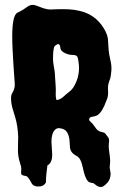

<svg xmlns="http://www.w3.org/2000/svg" viewBox="-20 -759 503 789"><path d="M191.4 -175.8 194.3 -128.9Q196.3 -90.8 174.8 -79.1Q168.9 -40 168.9 -9.8Q162.1 3.9 146.5 6.8Q117.2 10.7 108.4 -8.8Q95.7 -33.2 87.9 -35.2Q85.9 -36.1 81.5 -36.6Q77.1 -37.1 71.3 -39.6Q65.4 -42 66.9 -54.7Q68.4 -67.4 66.4 -75.2Q64.5 -83 61.5 -91.8Q53.7 -117.2 53.7 -140.6Q53.7 -157.2 54.2 -170.9Q54.7 -184.6 54.7 -198.2Q52.7 -242.2 43.5 -273.4Q34.2 -304.7 31.2 -314.5Q25.4 -335.9 25.4 -355.5Q25.4 -367.2 28.3 -372.6Q31.2 -377.9 34.2 -383.8Q42 -398.4 40.5 -418Q39.1 -437.5 37.6 -457.5Q36.1 -477.5 34.7 -502.4Q33.2 -527.3 31.7 -555.7Q30.3 -584 30.3 -610.4Q30.3 -696.3 51.8 -707Q55.7 -709 61 -711.4Q66.4 -713.9 74.2 -718.8Q82 -723.6 88.4 -728.5Q94.7 -733.4 101.6 -736.3Q114.3 -742.2 132.3 -734.9Q150.4 -727.5 158.2 -725.1Q166 -722.7 173.8 -721.2Q181.6 -719.7 191.9 -720.2Q202.1 -720.7 221.2 -721.2Q240.2 -721.7 262.2 -720.7Q284.2 -719.7 304.7 -714.8Q371.1 -701.2 407.2 -641.6Q422.9 -615.2 423.8 -594.7Q424.8 -574.2 426.3 -555.2Q427.7 -536.1 433.6 -512.2Q439.5 -488.3 437.5 -466.8Q435.5 -445.3 433.1 -437Q430.7 -428.7 427.7 -421.9Q422.9 -407.2 423.8 -391.6Q425.8 -366.2 419.9 -352.1Q414.1 -337.9 408.2 -323.2Q391.6 -287.1 372.1 -282.2Q361.3 -280.3 354.5 -278.3Q347.7 -276.4 346.7 -269.5Q344.7 -264.6 352.5 -258.3Q360.4 -252 368.7 -239.3Q377 -226.6 382.8 -222.7Q388.7 -218.8 393.6 -217.8Q408.2 -214.8 412.1 -210.9Q420.9 -200.2 425.3 -193.4Q429.7 -186.5 427.7 -172.9Q425.8 -159.2 427.7 -144.5Q429.7 -129.9 431.6 -113.8Q433.6 -97.7 432.1 -86.9Q430.7 -76.2 430.7 -71.3L434.6 -45.9Q434.6 -22.5 420.9 -7.8Q407.2 6.8 399.4 8.8Q391.6 10.7 384.8 7.8Q377.9 4.9 373 0.5Q368.2 -3.9 365.2 -5.4Q362.3 -6.8 357.9 -7.3Q353.5 -7.8 348.6 -9.8Q331.1 -14.6 318.4 -78.1Q311.5 -109.4 294.9 -118.2Q269.5 -130.9 267.6 -153.3Q266.6 -164.1 265.6 -182.6Q261.7 -219.7 240.2 -228.5Q229.5 -232.4 220.7 -232.4Q211.9 -232.4 203.1 -222.7Q191.4 -208 191.4 -175.8ZM298.8 -437.5Q306.6 -466.8 304.2 -491.7Q301.8 -516.6 298.3 -524.9Q294.9 -533.2 278.8 -533.2Q262.7 -533.2 246.6 -541Q230.5 -548.8 228.5 -559.6Q226.6 -583 213.9 -576.2Q207 -572.3 204.1 -568.8Q201.2 -565.4 199.2 -548.8Q196.3 -514.6 199.7 -495.1Q203.1 -475.6 204.1 -469.2Q205.1 -462.9 205.6 -455.6Q206.1 -448.2 206.5 -439Q207 -429.7 208.5 -409.7Q210 -389.6 209 -376Q208 -362.3 211.9 -347.7Q227.5 -349.6 240.2 -361.3Q252.9 -373 265.1 -382.3Q277.3 -391.6 285.6 -406.7Q293.9 -421.9 298.8 -437.5Z"/></svg>

Font: Creepster
Style: Regular
Weight: 400
Designer: Font Diner, Inc
Foundry: Font Diner, Inc
Version: Version 1.002